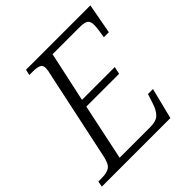

<svg xmlns="http://www.w3.org/2000/svg" viewBox="-204 -860 1006 1006"><g transform="rotate(-45 299.5 -357.0)"><path d="M-15 0 -9 -32H19Q54 -32 74.5 -45.5Q95 -59 105 -111L210 -605Q217 -631 217 -646Q217 -669 201 -675.5Q185 -682 158 -682H130L137 -714H614L583 -546H546L552 -585Q556 -611 556 -627Q556 -653 543 -663Q530 -673 494 -673H293L233 -395H476L467 -354H224L158 -41H385Q429 -41 449 -60.5Q469 -80 481 -117L499 -172H536L493 0Z"/></g></svg>

Font: Noto Serif Light
Style: Italic
Weight: 300
Italic angle: -12°
Designer: Monotype Design Team
Foundry: Monotype Imaging Inc.
Version: Version 2.013